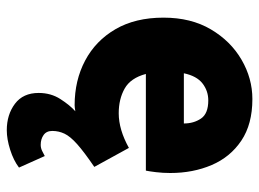

<svg xmlns="http://www.w3.org/2000/svg" viewBox="-119 -433 764 566"><g transform="rotate(90 263.0 -150.0)"><path d="M364 212Q318 212 286 188Q254 164 254 118Q254 82 272 54Q290 26 308 10Q301 11 297 11.5Q293 12 290 12Q217 12 158.5 -19Q100 -50 66 -108.5Q32 -167 32 -250Q32 -331 66.5 -389.5Q101 -448 156 -480Q211 -512 272 -512Q346 -512 394.5 -479.5Q443 -447 466.5 -392Q490 -337 490 -270Q490 -248 487.5 -227.5Q485 -207 483 -198H198Q210 -153 241 -135.5Q272 -118 314 -118Q362 -118 416 -148L472 -46Q428 -16 405 4.5Q382 25 374 42Q366 59 366 78Q366 95 378 103.5Q390 112 407 112Q416 112 424.5 108Q433 104 440 100L474 176Q453 192 421.5 202Q390 212 364 212ZM196 -310H344Q344 -339 329.5 -360.5Q315 -382 276 -382Q248 -382 226 -365Q204 -348 196 -310Z"/></g></svg>

Font: Assistant ExtraBold
Style: Regular
Weight: 800
Designer: Hebrew By Ben Nathan, Latin by Paul Hunt
Version: Version 3.000